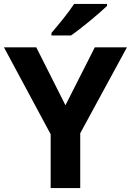

<svg xmlns="http://www.w3.org/2000/svg" viewBox="-20 -1047 664 974"><path d="M523 -1017V-1027H356C327 -982 273 -917 241 -880V-867H340C391 -902 485 -980 523 -1017ZM312 -513 164 -807H0L237 -366V-93H387V-371L624 -807H461Z"/></svg>

Font: Noto Sans Telugu UI
Style: Bold
Weight: 700
Designer: Jelle Bosma - Monotype Design Team
Foundry: Monotype Imaging Inc.
Version: Version 2.005